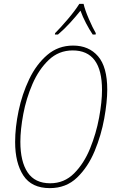

<svg xmlns="http://www.w3.org/2000/svg" viewBox="-20 -960 598 990"><path d="M279 -782Q311 -809 341.5 -842.5Q372 -876 395 -905Q406 -874 423.5 -840.5Q441 -807 458 -782H473L474 -789Q458 -816 438 -862.5Q418 -909 411 -940H389Q367 -905 330 -861.5Q293 -818 264 -789L263 -782ZM533 -498Q533 -615 485.5 -670Q438 -725 357 -725Q280 -725 223.5 -676.5Q167 -628 130.5 -551.5Q94 -475 76 -389Q58 -303 58 -228Q58 -120 100.5 -55Q143 10 237 10Q321 10 377.5 -44.5Q434 -99 468 -181Q502 -263 517.5 -349Q533 -435 533 -498ZM85 -229Q85 -291 100 -371.5Q115 -452 147.5 -527Q180 -602 231.5 -651Q283 -700 355 -700Q506 -700 506 -496Q506 -435 491 -353.5Q476 -272 444.5 -194.5Q413 -117 362 -66Q311 -15 239 -15Q160 -15 122.5 -71Q85 -127 85 -229Z"/></svg>

Font: Noto Sans Display SemiCondensed Thin
Style: Italic
Weight: 250
Width: 4
Designer: Monotype Design team
Foundry: Monotype Imaging Inc.
Version: 1.000